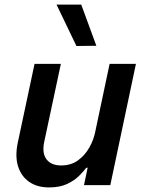

<svg xmlns="http://www.w3.org/2000/svg" viewBox="-20 -809 626 839"><path d="M314 -608 227 -789H335L401 -609ZM194 10Q143 10 108 -14Q73 -38 59 -82Q45 -126 58 -187L131 -530H246L173 -188Q163 -139 183.5 -112.5Q204 -86 247 -86Q290 -86 320.5 -108Q351 -130 370.5 -164.5Q390 -199 397 -237L459 -530H574L462 0H347L363 -76H357Q346 -61 325.5 -40.5Q305 -20 273 -5Q241 10 194 10Z"/></svg>

Font: Be Vietnam Pro Medium
Style: Italic
Weight: 500
Italic angle: -12°
Designer: Lam Bao, Tony Le, Vietanh Nguyen
Foundry: Yellow Type Foundry
Version: Version 1.002; ttfautohint (v1.8.3)